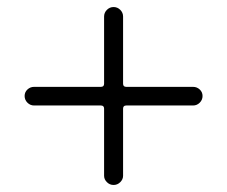

<svg xmlns="http://www.w3.org/2000/svg" viewBox="-20 -630 646 546"><path d="M303 -104Q292 -104 284 -112Q276 -120 276 -130V-321Q276 -330 267 -330H77Q66 -330 58 -338Q50 -346 50 -357Q50 -368 58 -375.5Q66 -383 77 -383H267Q276 -383 276 -392V-583Q276 -594 284 -602Q292 -610 303 -610Q314 -610 322 -602Q330 -594 330 -583V-392Q330 -383 339 -383H529Q540 -383 548 -375.5Q556 -368 556 -357Q556 -346 548 -338Q540 -330 529 -330H339Q330 -330 330 -321V-130Q330 -120 322 -112Q314 -104 303 -104Z"/></svg>

Font: Kiwi Maru Light
Style: Regular
Weight: 300
Designer: Hiroki-Chan
Version: Version 1.100